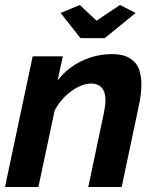

<svg xmlns="http://www.w3.org/2000/svg" viewBox="-24 -750 626 770"><path d="M219 -698 296 -730 363 -667 457 -730 520 -698 396 -597H299ZM107 -524H228L207 -427Q245 -477 303 -505Q361 -533 426 -533Q460 -533 482.5 -523.5Q505 -514 518.5 -498Q532 -482 537.5 -459.5Q543 -437 543 -412Q543 -392 540.5 -370.5Q538 -349 533 -327L464 0H330L392 -294Q395 -309 397 -322.5Q399 -336 399 -347Q399 -382 383.5 -398.5Q368 -415 342 -415Q324 -415 303 -407Q282 -399 262 -384.5Q242 -370 224.5 -350Q207 -330 195 -306L130 0H-4Z"/></svg>

Font: PTCRaleway
Style: Bold Italic
Weight: 700
Italic angle: -12°
Designer: Matt McInerney, Pablo Impallari, Rodrigo Fuenzalida
Foundry: Matt McInerney, Pablo Impallari, Rodrigo Fuenzalida
Version: Version 3.000g; ttfautohint (v1.5) -l 8 -r 28 -G 28 -x 14 -D